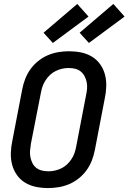

<svg xmlns="http://www.w3.org/2000/svg" viewBox="-20 -942 652 974"><path d="M224 12Q192 12 162.5 6Q133 0 108 -15Q83 -30 66 -54Q49 -78 41.5 -106.5Q34 -135 35 -166.5Q36 -198 43 -230L93 -490Q98 -516 108 -542Q118 -568 134.5 -591Q151 -614 174 -632.5Q197 -651 223 -662Q249 -673 276 -677.5Q303 -682 329 -682Q361 -682 391 -676Q421 -670 446 -655Q471 -640 488 -616Q505 -592 512.5 -563.5Q520 -535 519 -503.5Q518 -472 511 -440L461 -180Q456 -154 446 -128Q436 -102 419.5 -79Q403 -56 380 -37.5Q357 -19 331 -8Q305 3 277.5 7.5Q250 12 224 12ZM226 -73Q242 -73 258 -76.5Q274 -80 290 -87.5Q306 -95 319 -107Q332 -119 342 -134Q352 -149 357.5 -164.5Q363 -180 366 -196L416 -456Q420 -474 421.5 -491Q423 -508 420 -524Q417 -540 409.5 -554.5Q402 -569 390 -579Q378 -589 362 -593Q346 -597 328 -597Q312 -597 296 -593.5Q280 -590 264 -582.5Q248 -575 235 -563Q222 -551 212 -536Q202 -521 196.5 -505.5Q191 -490 188 -474L137 -214Q134 -196 132.5 -179Q131 -162 134 -146Q137 -130 144 -115.5Q151 -101 163.5 -91Q176 -81 192 -77Q208 -73 226 -73ZM431 -724 384 -776 555 -922 612 -858ZM248 -724 201 -776 372 -922 429 -858Z"/></svg>

Font: Lode Dark
Style: Bold Italic
Weight: 700
Italic angle: -11°
Monospace: yes
Designer: Belleve Invis
Foundry: Belleve Invis
Version: Version 29.2.0; ttfautohint (v1.8.3)